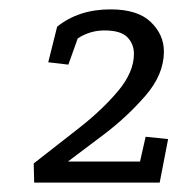

<svg xmlns="http://www.w3.org/2000/svg" viewBox="-20 -805 380 410"><path d="M126 -667 83 -672 102 -748Q148 -785 216 -785Q274 -785 302 -758Q330 -731 330 -695Q330 -646 290.5 -600.5Q251 -555 202 -518Q153 -481 125 -460H279L291 -513L339 -508L321 -415H53L52 -456Q98 -492 148 -531Q198 -570 232 -610.5Q266 -651 266 -690Q266 -711 252 -725.5Q238 -740 203 -740Q172 -740 146 -723Z"/></svg>

Font: Zilla Slab Regular
Style: Italic
Weight: 400
Italic angle: -6°
Designer: Typotheque.com
Foundry: Typotheque type foundry
Version: Version 1.1; 2017; ttfautohint (v1.6)